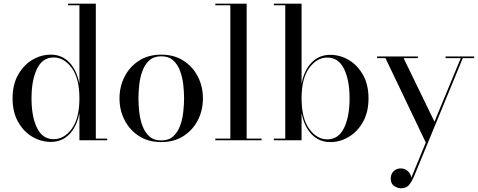

<svg xmlns="http://www.w3.org/2000/svg" viewBox="-20 -770 2626 1054"><path d="M568.5 -9V0H416V-149.5Q401.5 -75.5 361 -33.2Q320.5 9 259 9Q205 9 157 -19.5Q109 -48 79 -101.5Q49 -155 49 -230Q49 -305 79 -358.8Q109 -412.5 157 -441.2Q205 -470 259 -470Q320.5 -470 361 -427Q401.5 -384 416 -310V-741H353.5V-750H506V-9ZM416 -230Q416 -339.5 374 -397Q332 -454.5 274.5 -454.5Q213.5 -454.5 183.2 -392.5Q153 -330.5 153 -230Q153 -129.5 183.2 -67.8Q213.5 -6 274.5 -6Q332 -6 374 -63Q416 -120 416 -230Z M636 -230Q636 -295 664 -349.5Q692 -404 743.2 -437Q794.5 -470 865 -470Q935.5 -470 987 -437Q1038.5 -404 1066.2 -349.5Q1094 -295 1094 -230Q1094 -165 1066.2 -110.5Q1038.5 -56 987 -23Q935.5 10 865 10Q794.5 10 743.2 -23Q692 -56 664 -110.5Q636 -165 636 -230ZM740 -230Q740 -195 744.5 -154.8Q749 -114.5 762 -79.2Q775 -44 799.8 -21.5Q824.5 1 865 1Q906 1 930.8 -21.5Q955.5 -44 968.5 -79.2Q981.5 -114.5 986 -154.8Q990.5 -195 990.5 -230Q990.5 -265.5 986 -305.5Q981.5 -345.5 968.5 -380.8Q955.5 -416 930.8 -438.5Q906 -461 865 -461Q824.5 -461 799.8 -438.5Q775 -416 762 -380.8Q749 -345.5 744.5 -305.5Q740 -265.5 740 -230Z M1162 -9H1244.5V-741H1162V-750H1334V-9H1416V0H1162Z M1546 -741H1483.5V-750H1635.5V-310Q1649.5 -384 1690.5 -426.5Q1731.5 -469 1793.5 -469Q1847 -469 1895 -440.5Q1943 -412 1973 -358.5Q2003 -305 2003 -230Q2003 -155 1973 -101.2Q1943 -47.5 1895 -18.8Q1847 10 1793.5 10Q1731.5 10 1690.5 -33Q1649.5 -76 1635.5 -150V0H1483.5V-9H1546ZM1635.5 -230Q1635.5 -120 1677.5 -62.5Q1719.5 -5 1777 -5Q1838 -5 1868.5 -67.2Q1899 -129.5 1899 -230Q1899 -330.5 1868.5 -392.2Q1838 -454 1777 -454Q1719.5 -454 1677.5 -397Q1635.5 -340 1635.5 -230Z M2274 -451H2195.5L2365 -102L2509.5 -451H2426V-460H2583V-451H2520.5L2253 198Q2239.5 228.5 2224.8 246Q2210 263.5 2181.5 263.5Q2162.5 263.5 2143.8 251Q2125 238.5 2125 210Q2125 185 2140.8 169.8Q2156.5 154.5 2180.5 154.5Q2201 154.5 2217.8 168.5Q2234.5 182.5 2238 205L2317.5 12.5L2096 -451H2050V-460H2274Z"/></svg>

Font: Bodoni* 24pt
Style: Regular
Weight: 400
Version: Version 2.3